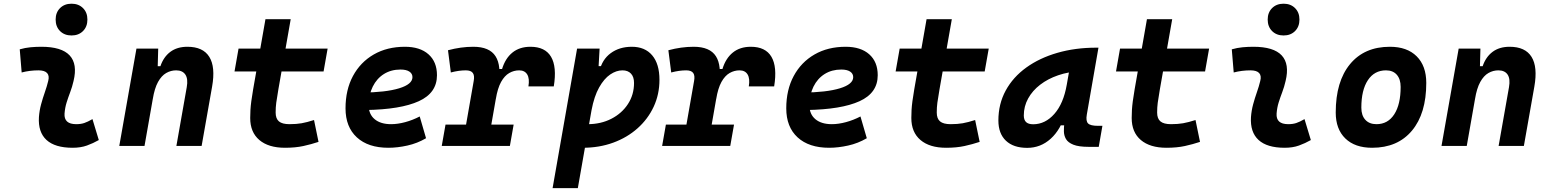

<svg xmlns="http://www.w3.org/2000/svg" viewBox="-20 -776 8243 1021"><path d="M360.4 -587.4Q322.8 -587.4 299.3 -610.8Q275.9 -634.3 275.9 -671.9Q275.9 -709.5 299.3 -732.9Q322.8 -756.3 360.4 -756.3Q397.9 -756.3 421.4 -732.9Q444.8 -709.5 444.8 -671.9Q444.8 -634.3 421.4 -610.8Q397.9 -587.4 360.4 -587.4ZM471.7 -142.6 505.4 -31.2Q475.6 -14.2 442.4 -2.2Q409.2 9.8 366.2 9.8Q272.5 9.8 227.3 -31.7Q182.1 -73.2 187 -153.3Q189.5 -188 198.5 -221.2Q207.5 -254.4 218.5 -285.6Q229.5 -316.9 236.3 -345.2Q243.7 -373 230.5 -387.5Q217.3 -401.9 184.6 -401.9Q138.2 -401.9 95.2 -390.6L85 -513.7Q113.8 -522 142.6 -524.7Q171.4 -527.3 200.2 -527.3Q307.6 -527.3 350.3 -481.4Q393.1 -435.5 371.1 -345.2Q363.8 -313.5 353.3 -285.9Q342.8 -258.3 334.2 -231Q325.7 -203.6 323.2 -172.4Q319.3 -115.7 385.3 -115.7Q409.7 -115.7 428 -121.8Q446.3 -127.9 471.7 -142.6Z M614.3 0 705.6 -517.6H821.3L817.9 -394L748.5 0ZM918 0 973.1 -312.5Q981 -356.4 965.8 -379.2Q950.7 -401.9 916.5 -401.9Q888.7 -401.9 863.8 -387.7Q838.9 -373.5 820.3 -340.1Q801.8 -306.6 792.5 -249.5L815.9 -423.8H833Q849.6 -473.1 885.7 -500.2Q921.9 -527.3 976.6 -527.3Q1059.6 -527.3 1093 -473.6Q1126.5 -419.9 1107.9 -315.4L1052.2 0Z M1495.6 9.8Q1407.7 9.8 1359.1 -31.5Q1310.5 -72.8 1310.5 -148.4Q1310.5 -170.9 1311.8 -191.7Q1313 -212.4 1316.4 -238Q1319.8 -263.7 1326.2 -301.3L1391.6 -673.8H1525.9L1460.4 -301.3Q1452.1 -253.9 1449 -229.5Q1445.8 -205.1 1445.8 -177.7Q1445.8 -145 1463.4 -130.4Q1481 -115.7 1519.5 -115.7Q1556.2 -115.7 1584 -120.6Q1611.8 -125.5 1649.9 -137.7L1673.8 -21.5Q1635.7 -8.8 1593.3 0.5Q1550.8 9.8 1495.6 9.8ZM1227.1 -396 1248.5 -517.6H1722.2L1700.7 -396Z M2059.6 -115.7Q2094.8 -115.7 2134.9 -126.5Q2174.9 -137.3 2211.9 -156.7L2245.6 -41Q2199.2 -13.7 2146.4 -2Q2093.5 9.8 2045.4 9.8Q1937.9 9.8 1877.7 -45.5Q1817.4 -100.9 1817.4 -199.7Q1817.4 -298.3 1856.9 -371.8Q1896.5 -445.3 1967.5 -486.3Q2038.6 -527.3 2133.3 -527.3Q2213.4 -527.3 2258.5 -487.3Q2303.7 -447.3 2303.7 -376Q2303.7 -281.7 2207 -237.8Q2110.4 -193.8 1924.8 -190.9L1904.8 -283.7Q2031.7 -284.7 2102.5 -306.4Q2173.3 -328.1 2173.3 -365.7Q2173.3 -384.6 2156.8 -395.4Q2140.4 -406.2 2109.9 -406.2Q2059.7 -406.2 2021.6 -382.4Q1983.5 -358.5 1962.2 -315.5Q1940.9 -272.5 1940.4 -215.3Q1940.9 -168.3 1972.5 -142Q2004.1 -115.7 2059.6 -115.7Z M2438.5 0 2499 -345.2Q2504.4 -374 2494.4 -387.9Q2484.4 -401.9 2457 -401.9Q2419.9 -401.9 2377.4 -390.6L2362.3 -508.8Q2397 -518.1 2430.4 -522.7Q2463.9 -527.3 2497.1 -527.3Q2583 -527.3 2615.2 -476.8Q2647.5 -426.3 2629.9 -325.7L2572.8 0ZM2329.1 0 2349.1 -113.3H2711.4L2691.4 0ZM2616.7 -249.5 2623 -409.2H2649.9Q2667 -465.8 2705.1 -496.6Q2743.2 -527.3 2800.8 -527.3Q2878.9 -527.3 2910.4 -473.9Q2941.9 -420.4 2924.8 -316.4H2790Q2796.9 -357.9 2783.7 -379.9Q2770.5 -401.9 2740.7 -401.9Q2712.9 -401.9 2688 -387.7Q2663.1 -373.5 2644.5 -340.1Q2626 -306.6 2616.7 -249.5Z M3052.7 224.6H2918.5L3048.8 -517.6H3168.5L3161.6 -395ZM3079.1 9.8Q3048.3 9.8 3018.6 7.1Q2988.8 4.4 2958 0L3016.1 -127.9Q3043 -115.7 3105 -115.7Q3175.3 -115.7 3231.2 -144.5Q3287.1 -173.3 3319.3 -222.9Q3351.6 -272.5 3351.6 -335Q3351.6 -367.2 3335.4 -384.5Q3319.3 -401.9 3290 -401.9Q3257.3 -401.9 3224.9 -379.9Q3192.4 -357.9 3166 -311Q3139.6 -264.2 3125.5 -189.5L3145 -424.3H3187.5L3167.5 -397Q3181.6 -459.5 3227.8 -493.4Q3273.9 -527.3 3339.8 -527.3Q3409.7 -527.3 3448.2 -481.7Q3486.8 -436 3486.8 -351.6Q3486.8 -274.4 3456.1 -208.5Q3425.3 -142.6 3370.1 -93.5Q3314.9 -44.4 3240.7 -17.3Q3166.5 9.8 3079.1 9.8Z M3610.4 0 3670.9 -345.2Q3676.3 -374 3666.3 -387.9Q3656.2 -401.9 3628.9 -401.9Q3591.8 -401.9 3549.3 -390.6L3534.2 -508.8Q3568.8 -518.1 3602.3 -522.7Q3635.7 -527.3 3668.9 -527.3Q3754.9 -527.3 3787.1 -476.8Q3819.3 -426.3 3801.8 -325.7L3744.6 0ZM3501 0 3521 -113.3H3883.3L3863.3 0ZM3788.6 -249.5 3794.9 -409.2H3821.8Q3838.9 -465.8 3877 -496.6Q3915 -527.3 3972.7 -527.3Q4050.8 -527.3 4082.3 -473.9Q4113.8 -420.4 4096.7 -316.4H3961.9Q3968.8 -357.9 3955.6 -379.9Q3942.4 -401.9 3912.6 -401.9Q3884.8 -401.9 3859.9 -387.7Q3835 -373.5 3816.4 -340.1Q3797.9 -306.6 3788.6 -249.5Z M4403.3 -115.7Q4438.5 -115.7 4478.6 -126.5Q4518.7 -137.3 4555.7 -156.7L4589.4 -41Q4543 -13.7 4490.1 -2Q4437.3 9.8 4389.2 9.8Q4281.7 9.8 4221.4 -45.5Q4161.1 -100.9 4161.1 -199.7Q4161.1 -298.3 4200.7 -371.8Q4240.2 -445.3 4311.3 -486.3Q4382.3 -527.3 4477.1 -527.3Q4557.1 -527.3 4602.3 -487.3Q4647.5 -447.3 4647.5 -376Q4647.5 -281.7 4550.8 -237.8Q4454.1 -193.8 4268.6 -190.9L4248.5 -283.7Q4375.5 -284.7 4446.3 -306.4Q4517.1 -328.1 4517.1 -365.7Q4517.1 -384.6 4500.6 -395.4Q4484.1 -406.2 4453.6 -406.2Q4403.5 -406.2 4365.3 -382.4Q4327.2 -358.5 4305.9 -315.5Q4284.7 -272.5 4284.2 -215.3Q4284.7 -168.3 4316.2 -142Q4347.8 -115.7 4403.3 -115.7Z M5011.2 9.8Q4923.3 9.8 4874.8 -31.5Q4826.2 -72.8 4826.2 -148.4Q4826.2 -170.9 4827.4 -191.7Q4828.6 -212.4 4832 -238Q4835.4 -263.7 4841.8 -301.3L4907.2 -673.8H5041.5L4976.1 -301.3Q4967.8 -253.9 4964.6 -229.5Q4961.4 -205.1 4961.4 -177.7Q4961.4 -145 4979 -130.4Q4996.6 -115.7 5035.2 -115.7Q5071.8 -115.7 5099.6 -120.6Q5127.4 -125.5 5165.5 -137.7L5189.5 -21.5Q5151.4 -8.8 5108.9 0.5Q5066.4 9.8 5011.2 9.8ZM4742.7 -396 4764.2 -517.6H5237.8L5216.3 -396Z M5442.4 10.3Q5369.1 10.3 5329.1 -27.8Q5289.1 -65.9 5289.1 -135.3Q5289.1 -223.1 5328.1 -294.7Q5367.2 -366.2 5437.7 -417Q5508.3 -467.8 5603 -495.1Q5697.8 -522.5 5809.1 -522.5H5821.3L5759.3 -166.5Q5753.4 -132.3 5766.1 -119.6Q5778.8 -106.9 5818.8 -106.9H5842.3L5822.8 4.9H5769.5Q5716.3 4.9 5687.7 -6.6Q5659.2 -18.1 5648.4 -36.9Q5637.7 -55.7 5637.5 -77.9Q5637.2 -100.1 5640.1 -122.1L5672.4 -109.4H5615.7L5646.5 -175.3Q5621.1 -86.9 5567.4 -38.3Q5513.7 10.3 5442.4 10.3ZM5474.1 -115.2Q5538.1 -115.2 5586.7 -170.2Q5635.3 -225.1 5652.8 -325.7L5677.7 -467.3L5724.6 -397Q5661.6 -394.5 5606.9 -375.7Q5552.2 -356.9 5511.2 -325.4Q5470.2 -293.9 5447.3 -252.2Q5424.3 -210.4 5424.3 -162.1Q5424.3 -138.2 5436.5 -126.7Q5448.7 -115.2 5474.1 -115.2Z M6183.1 9.8Q6095.2 9.8 6046.6 -31.5Q5998 -72.8 5998 -148.4Q5998 -170.9 5999.3 -191.7Q6000.5 -212.4 6003.9 -238Q6007.3 -263.7 6013.7 -301.3L6079.1 -673.8H6213.4L6147.9 -301.3Q6139.6 -253.9 6136.5 -229.5Q6133.3 -205.1 6133.3 -177.7Q6133.3 -145 6150.9 -130.4Q6168.5 -115.7 6207 -115.7Q6243.7 -115.7 6271.5 -120.6Q6299.3 -125.5 6337.4 -137.7L6361.3 -21.5Q6323.2 -8.8 6280.8 0.5Q6238.3 9.8 6183.1 9.8ZM5914.6 -396 5936 -517.6H6409.7L6388.2 -396Z M6805.7 -587.4Q6768.1 -587.4 6744.6 -610.8Q6721.2 -634.3 6721.2 -671.9Q6721.2 -709.5 6744.6 -732.9Q6768.1 -756.3 6805.7 -756.3Q6843.3 -756.3 6866.7 -732.9Q6890.1 -709.5 6890.1 -671.9Q6890.1 -634.3 6866.7 -610.8Q6843.3 -587.4 6805.7 -587.4ZM6917 -142.6 6950.7 -31.2Q6920.9 -14.2 6887.7 -2.2Q6854.5 9.8 6811.5 9.8Q6717.8 9.8 6672.6 -31.7Q6627.4 -73.2 6632.3 -153.3Q6634.8 -188 6643.8 -221.2Q6652.8 -254.4 6663.8 -285.6Q6674.8 -316.9 6681.6 -345.2Q6689 -373 6675.8 -387.5Q6662.6 -401.9 6629.9 -401.9Q6583.5 -401.9 6540.5 -390.6L6530.3 -513.7Q6559.1 -522 6587.9 -524.7Q6616.7 -527.3 6645.5 -527.3Q6752.9 -527.3 6795.7 -481.4Q6838.4 -435.5 6816.4 -345.2Q6809.1 -313.5 6798.6 -285.9Q6788.1 -258.3 6779.5 -231Q6771 -203.6 6768.6 -172.4Q6764.6 -115.7 6830.6 -115.7Q6855 -115.7 6873.3 -121.8Q6891.6 -127.9 6917 -142.6Z M7276.4 9.8Q7185.1 9.8 7134 -39.8Q7083 -89.4 7083 -177.7Q7083 -342.8 7159.2 -435.1Q7235.4 -527.3 7371.1 -527.3Q7462.4 -527.3 7513.4 -476.6Q7564.5 -425.8 7564.5 -335Q7564.5 -172.4 7488.4 -81.3Q7412.3 9.8 7276.4 9.8ZM7299.7 -115.7Q7360.4 -115.7 7394.3 -168.2Q7428.2 -220.7 7428.2 -314Q7428.2 -355.2 7407.8 -378.5Q7387.3 -401.9 7350.1 -401.9Q7288.5 -401.9 7253.9 -349.5Q7219.2 -297.1 7219.2 -203.6Q7219.2 -162.1 7240.5 -138.9Q7261.7 -115.7 7299.7 -115.7Z M7645.5 0 7736.8 -517.6H7852.5L7849.1 -394L7779.8 0ZM7949.2 0 8004.4 -312.5Q8012.2 -356.4 7997.1 -379.2Q7981.9 -401.9 7947.8 -401.9Q7919.9 -401.9 7895 -387.7Q7870.1 -373.5 7851.6 -340.1Q7833 -306.6 7823.7 -249.5L7847.2 -423.8H7864.3Q7880.9 -473.1 7917 -500.2Q7953.1 -527.3 8007.8 -527.3Q8090.8 -527.3 8124.3 -473.6Q8157.7 -419.9 8139.2 -315.4L8083.5 0Z"/></svg>

Font: Cascadia Code PL
Style: Italic
Weight: 400
Italic angle: -10°
Monospace: yes
Designer: Aaron Bell
Foundry: Saja Typeworks
Version: Version 2404.023